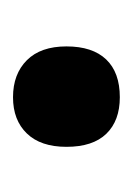

<svg xmlns="http://www.w3.org/2000/svg" viewBox="25 -500 204 295"><g transform="rotate(90 127.5 -352.0)"><path d="M50.8 -351.6Q50.8 -391.6 70.8 -412.6Q90.8 -433.6 128.9 -433.6Q165 -433.6 185.1 -412.8Q205.1 -392.1 205.1 -351.6Q205.1 -312 184.6 -290.8Q164.1 -269.5 128.9 -269.5Q93.3 -269.5 72 -290.8Q50.8 -312 50.8 -351.6Z"/></g></svg>

Font: Open Sans Condensed
Style: Regular
Weight: 400
Width: 3
Designer: Monotype Design Team
Foundry: Monotype Imaging Inc.
Version: Version 3.000